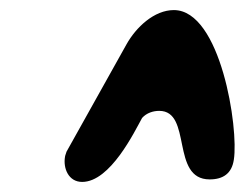

<svg xmlns="http://www.w3.org/2000/svg" viewBox="-20 -721 486 381"><path d="M109 -410C105 -387 116 -360 143 -360C199 -360 247 -460 262 -487C271 -497 284 -501 296 -501C362 -501 318 -365 396 -365C423 -365 440 -377 444 -404C454 -466 418 -701 325 -701C286 -701 250 -667 231 -633C213 -601 130 -452 112 -420C112 -419 109 -412 109 -410Z"/></svg>

Font: Asimov Print
Style: Regular
Weight: 500
Designer: Google
Version: Version 2.000980: 2014